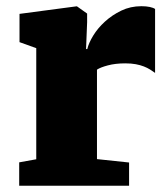

<svg xmlns="http://www.w3.org/2000/svg" viewBox="-20 -590 530 610"><path d="M41 -74.2 95.2 -84V-437L42 -456.1V-545.9L222.2 -569.8H224.6L256.8 -546.9V-519.5L253.4 -434.1H257.3Q261.7 -453.1 276.1 -476.8Q290.5 -500.5 313.2 -521.2Q335.9 -542 365.2 -556.2Q394.5 -570.3 429.2 -570.3Q444.3 -570.3 455.8 -567.9Q467.3 -565.4 472.7 -561.5V-358.4Q465.3 -363.8 456.8 -369.1Q448.2 -374.5 437 -378.9Q425.8 -383.3 411.4 -386Q397 -388.7 377.9 -388.7Q346.7 -388.7 322.8 -382.3Q298.8 -376 288.1 -368.7V-84.5L390.1 -73.7V0H41Z"/></svg>

Font: Merriweather UltraBold
Style: Regular
Weight: 900
Designer: Eben Sorkin ( sorkintype@gmail.com )
Foundry: Eben Sorkin
Version: Version 1.570; ttfautohint (v1.3) -l 8 -r 32 -G 0 -x 0 -H 60